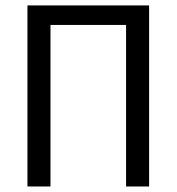

<svg xmlns="http://www.w3.org/2000/svg" viewBox="-20 -676 640 696"><path d="M79.5 0V-656.3H520.5V0H437V-585.6H163V0Z"/></svg>

Font: Source Code Pro ExtraLight
Style: Regular
Weight: 200
Monospace: yes
Designer: Paul D. Hunt, Teo Tuominen
Foundry: Adobe
Version: Version 1.026;hotconv 1.1.0;makeotfexe 2.6.0